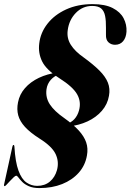

<svg xmlns="http://www.w3.org/2000/svg" viewBox="-26 -732 649 954"><path d="M170 202.5Q138 202.5 117.2 193.2Q96.5 184 84.5 171.8Q72.5 159.5 65.8 150.2Q59 141 54.5 141Q50.5 141 42 148.8Q33.5 156.5 24 167Q14.5 177.5 7 185.2Q-0.5 193 -2.5 193Q-4.5 193 -5.5 191Q-6.5 189 -6 186L35.5 -3Q37 -8 38 -9.8Q39 -11.5 41 -11.5Q43 -12 44 -10.2Q45 -8.5 45.5 -4.5Q50 73 65.8 115.8Q81.5 158.5 105.8 175Q130 191.5 158.5 191.5Q196.5 191.5 221.8 170.2Q247 149 257 113.5Q268.5 71.5 250.2 33.2Q232 -5 170.5 -43.5Q123.5 -73.5 98 -101.5Q72.5 -129.5 64.5 -159.2Q56.5 -189 63.5 -223.5Q71 -263 98 -294Q125 -325 166.8 -345Q208.5 -365 262 -372L269 -362Q244.5 -355.5 226.8 -335.8Q209 -316 205 -288.5Q199.5 -247 221.8 -213.2Q244 -179.5 293 -145.5Q338 -113.5 365 -84Q392 -54.5 402.2 -24.5Q412.5 5.5 406 40.5Q397.5 90 365.2 126.2Q333 162.5 283 182.5Q233 202.5 170 202.5ZM432 -702.5Q384.5 -702.5 350.8 -667.8Q317 -633 310.5 -582Q305 -542.5 325.8 -509.5Q346.5 -476.5 390.5 -446Q438 -411.5 468 -381.5Q498 -351.5 510 -321.5Q522 -291.5 515.5 -256Q508.5 -214 480 -181.2Q451.5 -148.5 408.8 -128.8Q366 -109 314 -103.5L304 -116.5Q327.5 -122.5 343.5 -140Q359.5 -157.5 366.5 -183Q378.5 -226 357.2 -263.5Q336 -301 268 -344Q203 -386 183 -427.5Q163 -469 169 -516Q175 -569.5 209.8 -614Q244.5 -658.5 302.2 -685Q360 -711.5 434 -711.5Q496 -711.5 534 -692Q572 -672.5 588.2 -641.2Q604.5 -610 602.5 -574.5Q600.5 -544.5 585.5 -527Q570.5 -509.5 545.5 -509.5Q526.5 -509.5 513 -521.8Q499.5 -534 500.5 -560V-593.5Q501 -628.5 496.2 -652.8Q491.5 -677 476.8 -689.8Q462 -702.5 432 -702.5Z"/></svg>

Font: Fraunces 120pt
Style: Bold Italic
Weight: 700
Italic angle: -16°
Version: Version 1.000;[b76b70a41]